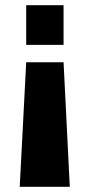

<svg xmlns="http://www.w3.org/2000/svg" viewBox="-20 -560 345 740"><path d="M56 160 81 -320H225L249 160ZM81 -387V-540H225V-387Z"/></svg>

Font: Pathway Extreme Condensed ExtraBold
Style: Regular
Weight: 800
Width: 3
Version: Version 1.001;gftools[0.9.26]